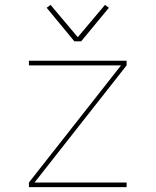

<svg xmlns="http://www.w3.org/2000/svg" viewBox="-20 -770 640 790"><path d="M99 0V-19L478 -501H99V-520H501V-501L122 -19H501V0ZM286 -600 172 -738 188 -750 300 -617 412 -750 428 -738 314 -600Z"/></svg>

Font: Iosevka Thin Extended
Style: Regular
Weight: 100
Width: 7
Monospace: yes
Designer: Belleve Invis
Foundry: Belleve Invis
Version: Version 32.5.0; ttfautohint (v1.8.4)